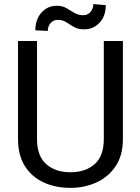

<svg xmlns="http://www.w3.org/2000/svg" viewBox="-20 -912 688 942"><path d="M489.3 -710.9H583V-230Q583 -149.9 547.4 -96.7Q511.7 -43.5 452.9 -16.8Q394 9.8 325.2 9.8Q252.9 9.8 194.6 -16.8Q136.2 -43.5 102.3 -96.7Q68.4 -149.9 68.4 -230V-710.9H161.6V-230Q161.6 -146.5 206.8 -106.7Q252 -66.9 325.2 -66.9Q399.4 -66.9 444.3 -106.7Q489.3 -146.5 489.3 -230ZM438 -892.1 499 -886.7Q499 -833 468.5 -800.5Q438 -768.1 393.6 -768.1Q368.7 -768.1 352.5 -775.1Q336.4 -782.2 323.7 -791.3Q311 -800.3 297.1 -807.4Q283.2 -814.5 262.7 -814.5Q242.2 -814.5 228.3 -798.8Q214.4 -783.2 214.4 -760.3L153.3 -763.2Q153.3 -816.9 183.6 -850.3Q213.9 -883.8 258.3 -883.8Q286.1 -883.8 305.7 -872.3Q325.2 -860.8 344.2 -849.1Q363.3 -837.4 389.2 -837.4Q409.7 -837.4 423.8 -853.3Q438 -869.1 438 -892.1Z"/></svg>

Font: Vazirmatn RD UI
Style: Regular
Weight: 400
Designer: Saber Rastikerdar
Foundry: Saber Rastikerdar
Version: Version 33.003